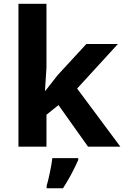

<svg xmlns="http://www.w3.org/2000/svg" viewBox="-20 -780 660 1021"><path d="M219.2 -296.9 227.1 -420.9V-759.8H78.1V0H227.1V-169.9L291 -221.2L448.2 0H620.1L390.1 -309.1L606.9 -545.9H439L286.1 -379.9L221.2 -296.9ZM228 221.2H314.9C344.7 175.8 371.6 125.5 396 70.8V61H258.3C255.9 82 251.5 107.4 245.1 138.2C238.8 168.9 232.9 191.9 228 208Z"/></svg>

Font: Noto Reveo Sans
Style: Bold
Weight: 700
Designer: Monotype Design team
Foundry: Monotype Imaging Inc.
Version: Version 1.04